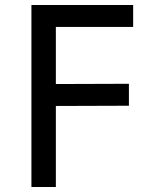

<svg xmlns="http://www.w3.org/2000/svg" viewBox="-20 -750 600 770"><path d="M106 -730H514V-642H204V-413L497 -414V-326L204 -325V0H106Z"/></svg>

Font: Sora-SIA
Style: Regular
Weight: 400
Designer: Jonathan Barnbrook, Julián Moncada
Foundry: Barnbrook Fonts
Version: Version 2.000